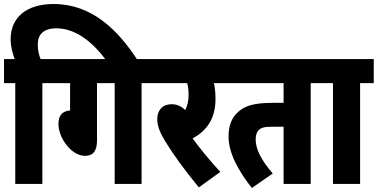

<svg xmlns="http://www.w3.org/2000/svg" viewBox="-20 -916 1881 956"><path d="M56 -502V0H191V-502H259V-622H182C174 -642 168 -666 168 -694C168 -744 196 -775 261 -775C352 -775 438 -712 509 -615H666C568 -766 438 -896 247 -896C109 -896 33 -827 33 -721C33 -682 43 -650 53 -622H0V-502Z M463 -502H551V0H685V-502H753V-622H247V-502H329V-366C284 -362 271 -335 271 -298C271 -230 335 -140 403 -140C445 -140 463 -166 463 -217Z M1077 -60C1025 -116 974 -179 939 -227C1009 -264 1053 -326 1053 -422C1053 -456 1050 -481 1045 -502H1105V-622H741V-502H912C917 -485 919 -465 919 -443C919 -413 913 -388 902 -368C882 -388 860 -397 836 -397C784 -397 763 -362 763 -323C763 -290 776 -256 801 -215C840 -152 890 -80 970 17Z M1527 -502H1594V-622H1093V-502H1392V-404H1341C1240 -404 1194 -388 1160 -353C1133 -327 1118 -289 1118 -237C1118 -151 1169 -63 1234 20L1338 -52C1282 -118 1253 -171 1253 -222C1253 -240 1257 -255 1266 -266C1279 -280 1294 -285 1335 -285H1392V0H1527Z M1773 -502H1841V-622H1582V-502H1638V0H1773Z"/></svg>

Font: Noto Sans Devanagari UI ExtraCondensed ExtraBold
Style: Regular
Weight: 800
Width: 2
Designer: Jelle Bosma - Monotype Design Team
Foundry: Monotype Imaging Inc.
Version: Version 2.003